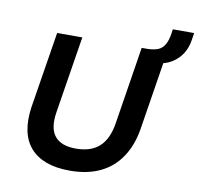

<svg xmlns="http://www.w3.org/2000/svg" viewBox="-90 -926 1063 1029"><g transform="rotate(10 442.0 -411.0)"><path d="M355 10Q281 10 227.5 -9.5Q174 -29 140.5 -67Q107 -105 95.5 -160.5Q84 -216 94 -287L161 -705H298L231 -286Q217 -197 252 -154.5Q287 -112 367 -112Q448 -112 494 -153.5Q540 -195 554 -282L621 -705H759L691 -278Q676 -185 632.5 -120.5Q589 -56 519.5 -23Q450 10 355 10ZM719 -639 650 -687 653 -705Q688 -706 710 -715Q732 -724 745.5 -747Q759 -770 765 -809L768 -832H884L878 -793Q872 -751 851 -718Q830 -685 796 -664Q762 -643 719 -639Z"/></g></svg>

Font: Nunito Sans 7pt
Style: Bold Italic
Weight: 700
Italic angle: -9°
Version: Version 3.101;gftools[0.9.27]